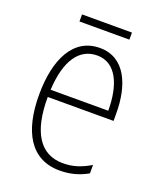

<svg xmlns="http://www.w3.org/2000/svg" viewBox="-125 -727 685 817"><g transform="rotate(20 217.5 -318.5)"><path d="M331 -647H105V-615H331ZM226 -539C108 -539 50 -427 50 -263C50 -98 110 10 242 10C291 10 331 -2 368 -23V-61C324 -35 288 -24 244 -24C140 -24 87 -110 88 -267H386V-300C386 -428 341 -539 226 -539ZM226 -505C313 -505 350 -415 350 -300H89C96 -437 147 -505 226 -505Z"/></g></svg>

Font: Noto Sans Thai Looped Condensed ExtraLight
Style: Regular
Weight: 200
Width: 3
Designer: Sasikarn Vongin, Ben Mitchell
Foundry: The Fontpad Ltd
Version: Version 1.001